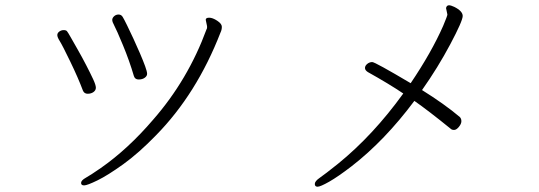

<svg xmlns="http://www.w3.org/2000/svg" viewBox="-20 -698 2040 727"><path d="M487 -410Q470 -468 445.5 -527Q421 -586 413 -600.5Q405 -615 405 -622.5Q405 -630 412 -636.5Q419 -643 429 -643Q439 -643 444.5 -634Q450 -625 461 -602.5Q472 -580 485 -552Q498 -524 510 -496Q522 -468 529.5 -447.5Q537 -427 537 -418.5Q537 -410 528 -403.5Q519 -397 505 -397Q491 -397 487 -410ZM764 -599 759 -623Q759 -631 772 -631Q785 -631 802.5 -619.5Q820 -608 820 -596.5Q820 -585 815 -575Q725 -343 571 -186Q505 -118 446.5 -76Q388 -34 349 -15Q310 4 298.5 4Q287 4 287 -5.5Q287 -15 305 -25Q323 -35 362 -62Q465 -134 560 -245Q692 -396 762 -587Q764 -590 764 -593Q764 -596 764 -599ZM294 -355Q276 -403 246 -465Q216 -527 206.5 -542Q197 -557 197 -565Q197 -573 204.5 -578.5Q212 -584 221 -584Q230 -584 233.5 -580Q237 -576 248 -556.5Q259 -537 275 -509Q291 -481 306.5 -451Q322 -421 332.5 -398.5Q343 -376 343 -366Q343 -356 334 -349.5Q325 -343 312 -343Q299 -343 294 -355Z M1674 -643 1669 -667Q1669 -669 1671 -673Q1674 -678 1680.5 -678Q1687 -678 1700 -672Q1732 -656 1732 -637.5Q1732 -619 1685 -530.5Q1638 -442 1578 -357Q1663 -304 1721 -255Q1727 -249 1727 -239Q1727 -229 1717.5 -217.5Q1708 -206 1699.5 -206Q1691 -206 1687 -210Q1602 -279 1549 -316Q1437 -166 1312 -69Q1260 -29 1226.5 -10Q1193 9 1182.5 9Q1172 9 1172 -1.5Q1172 -12 1191 -25Q1210 -38 1260 -78Q1393 -186 1507 -344Q1452 -381 1373 -425Q1362 -432 1362 -440.5Q1362 -449 1370.5 -456Q1379 -463 1389.5 -463Q1400 -463 1535 -383Q1614 -500 1658 -600Q1674 -638 1674 -643Z"/></svg>

Font: LXGW WenKai Light
Style: Regular
Weight: 300
Designer: LXGW / Fontworks Inc.
Foundry: LXGW / Fontworks Inc.
Version: Version 1.501; October 10, 2024